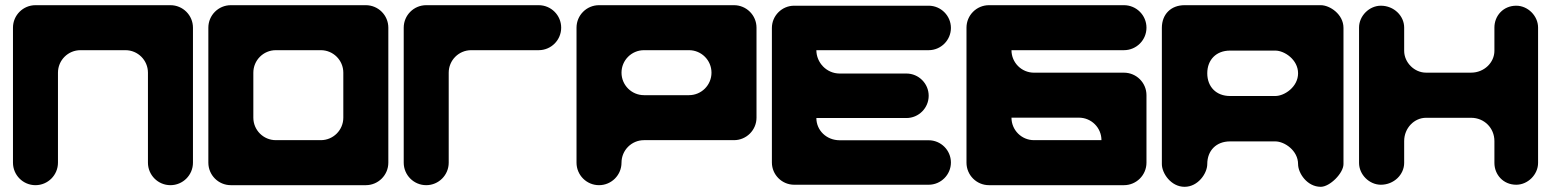

<svg xmlns="http://www.w3.org/2000/svg" viewBox="-20 -714 5978 740"><path d="M203.4 -87V-433.9C203.4 -481.8 242.2 -520.6 290.1 -520.6H463.5C511.4 -520.6 550.2 -481.8 550.2 -433.9V-87C550.2 -39.2 589.1 -0.3 636.9 -0.3C684.8 -0.3 723.7 -39.2 723.7 -87V-607.3C723.7 -655.2 684.8 -694 636.9 -694H116.7C68.8 -694 30 -655.2 30 -607.3V-87C30 -39.2 68.8 -0.3 116.7 -0.3C164.6 -0.3 203.4 -39.2 203.4 -87Z M869.7 -0.3H1389.9C1437.8 -0.3 1476.7 -39.2 1476.7 -87V-607.3C1476.7 -655.2 1437.8 -694 1389.9 -694H869.7C821.8 -694 783 -655.2 783 -607.3V-87C783 -39.2 821.8 -0.3 869.7 -0.3ZM1303.2 -260.5C1303.2 -212.6 1264.4 -173.8 1216.5 -173.8H1043.1C995.2 -173.8 956.4 -212.6 956.4 -260.5V-433.9C956.4 -481.8 995.2 -520.6 1043.1 -520.6H1216.5C1264.4 -520.6 1303.2 -481.8 1303.2 -433.9Z M1622.7 -694C1574.8 -694 1536 -655.2 1536 -607.3V-87C1536 -39.2 1574.8 -0.3 1622.7 -0.3C1670.6 -0.3 1709.4 -39.2 1709.4 -87V-433.9C1709.4 -481.8 1748.2 -520.6 1796.1 -520.6H2056.2C2104.1 -520.6 2142.9 -559.4 2142.9 -607.3C2142.9 -655.2 2104.1 -694 2056.2 -694Z M2288.7 -694C2240.8 -694 2202 -655.2 2202 -607.3V-87C2202 -39.2 2240.8 -0.3 2288.7 -0.3C2336.6 -0.3 2375.4 -39.2 2375.4 -87C2375.4 -134.9 2414.2 -173.8 2462.1 -173.8H2808.9C2856.8 -173.8 2895.7 -212.6 2895.7 -260.5V-607.3C2895.7 -655.2 2856.8 -694 2808.9 -694ZM2462.1 -347.2C2414.2 -347.2 2375.4 -386 2375.4 -433.9C2375.4 -481.8 2414.2 -520.6 2462.1 -520.6H2635.5C2683.4 -520.6 2722.2 -481.8 2722.2 -433.9C2722.2 -386 2683.4 -347.2 2635.5 -347.2Z M3040.7 -692C2993.6 -692 2955 -653.4 2955 -606.3V-87.7C2955 -40.6 2993.6 -2 3040.7 -2H3559.3C3606.4 -2 3645 -40.6 3645 -87.7C3645 -134.9 3606.4 -173.4 3559.3 -173.4H3216.4C3165 -173.4 3126.4 -212 3126.4 -259.1H3473.6C3520.7 -259.1 3559.3 -297.7 3559.3 -344.9C3559.3 -392 3520.7 -430.6 3473.6 -430.6H3216.4C3165 -430.6 3126.4 -473.4 3126.4 -520.6H3216.4H3559.3C3606.4 -520.6 3645 -559.1 3645 -606.3C3645 -653.4 3606.4 -692 3559.3 -692Z M3705 -607.3V-87C3705 -39.2 3743.8 -0.3 3791.7 -0.3H4311.9C4359.8 -0.3 4398.7 -39.2 4398.7 -87V-347.2C4398.7 -395.1 4359.8 -433.9 4311.9 -433.9H3965.1C3917.2 -433.9 3878.4 -472.7 3878.4 -520.6H3965.1H4311.9C4359.8 -520.6 4398.7 -559.4 4398.7 -607.3C4398.7 -655.2 4359.8 -694 4311.9 -694H3791.7C3743.8 -694 3705 -655.2 3705 -607.3ZM3965.1 -173.8C3917.2 -173.8 3878.4 -212.6 3878.4 -260.5H4138.5C4186.4 -260.5 4225.2 -221.6 4225.2 -173.8Z M4633 -81.5C4633 -134 4668 -169 4720.5 -169H4895.5C4930.5 -169 4983 -134 4983 -81.5C4983 -46.5 5018 6 5070.5 6C5105.5 6 5158 -46.5 5158 -81.5V-606.5C5158 -659 5105.5 -694 5070.5 -694H4545.5C4493 -694 4458 -659 4458 -606.5V-81.5C4458 -46.5 4493 6 4545.5 6C4598 6 4633 -46.5 4633 -81.5ZM4895.5 -344H4720.5C4668 -344 4633 -379 4633 -431.5C4633 -484 4668 -519 4720.5 -519H4895.5C4930.5 -519 4983 -484 4983 -431.5C4983 -379 4930.5 -344 4895.5 -344Z M5391.9 -607.9C5391.9 -652.7 5352.6 -692 5302.1 -692C5257.3 -692 5218 -652.7 5218 -607.9V-86.1C5218 -41.3 5257.3 -2 5302.1 -2C5352.6 -2 5391.9 -41.3 5391.9 -86.1V-170.3C5391.9 -220.8 5431.2 -260 5476 -260H5650C5700.4 -260 5739.7 -220.8 5739.7 -170.3V-86.1C5739.7 -41.3 5773.4 -2 5823.9 -2C5868.7 -2 5908 -41.3 5908 -86.1V-607.9C5908 -652.7 5868.7 -692 5823.9 -692C5773.4 -692 5739.7 -652.7 5739.7 -607.9V-518.1C5739.7 -473.2 5700.4 -434 5650 -434H5476C5431.2 -434 5391.9 -473.2 5391.9 -518.1Z"/></svg>

Font: OpenLukyanov
Style: Regular
Weight: 400
Designer: Michail Lukyanov
Foundry: book-let.ru
Version: Version 2.1